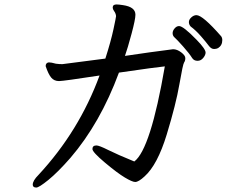

<svg xmlns="http://www.w3.org/2000/svg" viewBox="-20 -777 1040 862"><path d="M867 -504Q851 -504 843 -516Q830 -537 802 -568.5Q774 -600 764.5 -608Q755 -616 755 -628Q755 -639 764 -649.5Q773 -660 784 -660Q803 -660 863 -598Q903 -557 903 -541Q903 -530 892.5 -517Q882 -504 867 -504ZM941 -557Q928 -557 917 -572Q906 -587 882.5 -614Q859 -641 836 -658Q828 -667 828 -678Q828 -689 839 -699Q850 -709 862 -709Q890 -709 973 -614Q978 -607 978 -597Q978 -573 959 -561Q951 -557 941 -557ZM143 65Q127 65 127 52Q127 34 153 8Q335 -188 427 -438Q264 -413 245 -413Q223 -413 210 -428.5Q197 -444 185 -480Q185 -495 199 -497Q210 -497 231 -491Q246 -489 260 -489L453 -514Q478 -592 489.5 -646Q501 -700 501 -704Q501 -708 499 -714.5Q497 -721 491.5 -728.5Q486 -736 486 -743Q486 -757 503 -757Q513 -757 532 -754Q588 -746 588 -711Q588 -690 570.5 -625Q553 -560 541 -526Q654 -543 757 -556Q775 -556 793.5 -542Q812 -528 812 -516Q812 -504 806.5 -496.5Q801 -489 785.5 -399Q770 -309 728.5 -173Q687 -37 629 15Q602 40 587 40Q574 40 540.5 20Q507 0 451 -47Q395 -94 395 -108Q395 -124 413 -124Q425 -124 466 -103.5Q507 -83 583 -52Q656 -107 720 -479Q686 -476 514 -451Q430 -224 296 -68Q239 -3 197 31Q155 65 143 65Z"/></svg>

Font: LXGW WenKai Lite Medium
Style: Regular
Weight: 500
Designer: LXGW / Fontworks Inc.
Foundry: LXGW / Fontworks Inc.
Version: Version 1.511; March 25, 2025